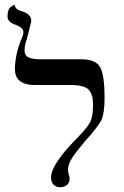

<svg xmlns="http://www.w3.org/2000/svg" viewBox="-20 -766 516 797"><path d="M82 -558.1Q82 -535.2 98.6 -527.6Q115.2 -520 147 -520H316.9Q378.9 -520 396.5 -485.6Q414.1 -451.2 414.1 -360.8Q414.1 -296.9 401.6 -269.5Q389.2 -242.2 335 -182.1Q296.9 -137.2 279.5 -110.6Q262.2 -84 262.2 -61Q262.2 -53.2 265.6 -41.5Q269 -29.8 269 -24.9Q269 -7.8 258.1 1.7Q247.1 11.2 230 11.2Q212.9 11.2 202.4 0.7Q191.9 -9.8 191.9 -29.8Q191.9 -85 308.1 -201.2Q345.2 -239.3 355.7 -262.2Q366.2 -285.2 366.2 -332Q366.2 -374 348.1 -393.6Q330.1 -413.1 272.9 -413.1H125Q42 -413.1 42 -479Q42 -533.2 65.9 -597.2Q77.1 -619.1 77.1 -632.8Q77.1 -650.9 44.9 -663.1Q10.7 -674.3 11.2 -698.2Q11.2 -711.4 14.2 -720.7Q17.1 -730 21.5 -734.4Q25.9 -738.8 30.5 -741.5Q35.2 -744.1 38.1 -745.1L41 -746.1Q43 -726.1 70.8 -719.2Q109.9 -708 109.9 -678.2Q109.9 -676.3 101.3 -642.6Q92.8 -608.9 90.8 -602.1Q82 -577.1 82 -558.1Z"/></svg>

Font: Linux Libertine O
Style: Regular
Weight: 400
Designer: Philipp H. Poll
Foundry: Philipp H. Poll
Version: Version 5.3.0